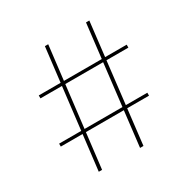

<svg xmlns="http://www.w3.org/2000/svg" viewBox="-147 -772 887 904"><g transform="rotate(-30 296.0 -319.5)"><path d="M155 0H137L213 -639H231ZM521 -192H41.5V-208H521ZM380 0H361.5L436.5 -639H454.5ZM550 -436.5H72V-452.5H550Z"/></g></svg>

Font: Anek Devanagari Thin
Style: Regular
Weight: 250
Designer: Kailash Malviya (Devanagari) & Yesha Goshar (Latin)
Foundry: Ek Type
Version: Version 1.003